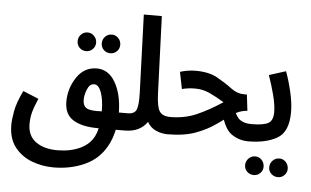

<svg xmlns="http://www.w3.org/2000/svg" viewBox="-61 -819 1924 1189"><g transform="rotate(5 900.5 -225.0)"><path d="M637 109Q663 63 675 5H731Q793 5 793 -51Q793 -73 780 -88Q767 -103 740 -103H685Q683 -218 640.5 -290.5Q598 -363 526 -363Q447 -363 401 -293.5Q355 -224 355 -142Q355 -63 410 -29Q465 5 563 5H569Q563 33 552 54Q526 107 465.5 135Q405 163 325 163Q242 163 191 126Q140 89 140 16Q140 -23 149 -57Q158 -91 181 -144L84 -184Q47 -108 37.5 -54Q28 0 28 30Q28 116 69.5 169Q111 222 175.5 246.5Q240 271 310 271Q416 271 503.5 231.5Q591 192 637 109ZM461 -163Q461 -194 475.5 -229Q490 -264 518 -264Q546 -264 562.5 -217.5Q579 -171 579 -101Q509 -97 485 -111Q461 -125 461 -163ZM600 -464Q624 -464 640.5 -480.5Q657 -497 657 -521Q657 -545 640.5 -562.5Q624 -580 600 -580Q575 -580 558.5 -562.5Q542 -545 542 -521Q542 -497 558.5 -480.5Q575 -464 600 -464ZM450 -464Q473 -464 490 -480.5Q507 -497 507 -521Q507 -545 490 -562.5Q473 -580 450 -580Q425 -580 408.5 -562.5Q392 -545 392 -521Q392 -497 408.5 -480.5Q425 -464 450 -464Z M1058 -51Q1058 -73 1045 -88Q1032 -103 1005 -103Q956 -103 937.5 -131Q919 -159 916 -242L898 -721H786L803 -240Q806 -160 794 -131.5Q782 -103 740 -103L730 5Q825 5 870 -61Q890 -25 925.5 -10Q961 5 996 5Q1058 5 1058 -51Z M1498 5Q1561 5 1561 -51Q1561 -73 1548 -88Q1535 -103 1508 -103Q1466 -103 1439.5 -120.5Q1413 -138 1394 -193L1327 -148Q1350 -57 1396 -26Q1442 5 1498 5ZM994 5Q1101 5 1172.5 -22Q1244 -49 1294.5 -85.5Q1345 -122 1387 -151Q1429 -180 1477 -183L1465 -283H1446Q1404 -283 1365 -312.5Q1326 -342 1273 -372Q1220 -402 1138 -402Q1088 -402 1040 -387L1061 -282Q1101 -292 1142 -292Q1191 -292 1232 -273Q1273 -254 1325 -223Q1240 -167 1166 -135Q1092 -103 1003 -103Z M1498 5Q1608 5 1677.5 -35Q1747 -75 1747 -198Q1747 -256 1730 -327Q1713 -398 1694 -448L1590 -415Q1610 -360 1626.5 -296.5Q1643 -233 1643 -189Q1643 -136 1612.5 -119.5Q1582 -103 1508 -103ZM1701 210Q1724 210 1740.5 193.5Q1757 177 1757 154Q1757 129 1740.5 111.5Q1724 94 1701 94Q1676 94 1659 111.5Q1642 129 1642 154Q1642 177 1659 193.5Q1676 210 1701 210ZM1551 210Q1574 210 1590.5 193.5Q1607 177 1607 154Q1607 129 1590.5 111.5Q1574 94 1551 94Q1526 94 1509 111.5Q1492 129 1492 154Q1492 177 1509 193.5Q1526 210 1551 210Z"/></g></svg>

Font: Noto Sans Arabic UI ExtraCondensed Semi
Style: Regular
Weight: 600
Width: 3
Designer: Nadine Chahine - Monotype Design Team
Foundry: Monotype Imaging Inc.
Version: Version 1.900